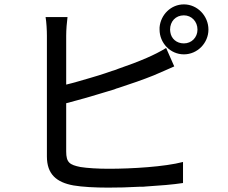

<svg xmlns="http://www.w3.org/2000/svg" viewBox="-20 -832 1040 876"><path d="M931 -697C931 -759 881 -812 819 -812C760 -812 713 -765 708 -707V-699V-697C708 -636 757 -584 819 -584C881 -584 931 -636 931 -697ZM756 -697C756 -734 781 -762 819 -762C854 -762 881 -734 881 -697C881 -661 854 -634 819 -634C785 -634 761 -656 757 -686L756 -696V-697ZM815 3V-93C731 -71 582 -62 476 -62C427 -62 378 -65 347 -70C298 -80 282 -90 282 -141V-361C316 -370 353 -380 391 -391L401 -394C408 -396 414 -398 421 -400L431 -403L441 -406C448 -408 454 -410 461 -412L471 -415C481 -418 491 -421 501 -424L511 -428L521 -431C579 -450 634 -469 681 -488C708 -499 747 -517 775 -529L738 -613C710 -596 680 -581 650 -568C611 -551 566 -534 519 -518L509 -514C506 -513 503 -512 500 -511L490 -508C470 -501 450 -494 430 -488L420 -485C413 -483 407 -481 400 -479L390 -476C352 -465 316 -454 282 -446V-669C282 -697 285 -731 288 -754H188C192 -731 194 -693 194 -669V-118C194 -37 238 0 315 14C356 21 414 24 473 24C517 24 567 23 617 20H628C630 20 632 20 633 20L644 19C708 15 770 10 815 3ZM708 -699V-702V-698Z"/></svg>

Font: Glow Sans SC Normal Book
Style: Regular
Weight: 500
Designer: Ryoko NISHIZUKA (kana, bopomofo & ideographs); Paul D. Hunt (Latin, Greek & Cyrillic); Sandoll Communications, Soo-young
Version: Version 0.93